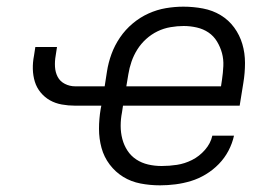

<svg xmlns="http://www.w3.org/2000/svg" viewBox="-20 -548 840 576"><path d="M460 8Q430 8 401.5 2.5Q373 -3 349.5 -17.5Q326 -32 309 -54.5Q292 -77 284.5 -104.5Q277 -132 277 -161.5Q277 -191 282 -221L284 -231H205Q185 -231 165.5 -234.5Q146 -238 130 -247Q114 -256 102 -270.5Q90 -285 84.5 -303Q79 -321 78.5 -341Q78 -361 82 -381L86 -407H151L147 -381Q144 -364 145 -347.5Q146 -331 153 -317.5Q160 -304 174.5 -296.5Q189 -289 206 -289H294L301 -334Q305 -360 314.5 -386Q324 -412 340 -435.5Q356 -459 378 -477.5Q400 -496 425.5 -507.5Q451 -519 477.5 -523.5Q504 -528 530 -528Q560 -528 589 -522.5Q618 -517 642 -502.5Q666 -488 682.5 -465.5Q699 -443 707 -416Q715 -389 715 -359Q715 -329 710 -299L699 -231H349L346 -211Q342 -191 342 -170.5Q342 -150 347 -131Q352 -112 362.5 -96Q373 -80 389 -69.5Q405 -59 424.5 -54.5Q444 -50 465 -50Q488 -50 511 -53.5Q534 -57 556 -68Q578 -79 595 -98.5Q612 -118 617 -141H682Q677 -118 665.5 -96Q654 -74 636.5 -56Q619 -38 597.5 -25Q576 -12 553 -5Q530 2 506.5 5Q483 8 460 8ZM359 -289H643L646 -309Q649 -329 650 -349.5Q651 -370 646 -388.5Q641 -407 631 -423.5Q621 -440 605.5 -450.5Q590 -461 570.5 -465.5Q551 -470 531 -470Q512 -470 491.5 -466.5Q471 -463 452.5 -454Q434 -445 418.5 -431Q403 -417 392 -399.5Q381 -382 374.5 -363Q368 -344 365 -325Z"/></svg>

Font: Iosevka Aile Light Oblique
Style: Regular
Weight: 300
Italic angle: -9°
Designer: Belleve Invis
Foundry: Belleve Invis
Version: Version 31.1.0; ttfautohint (v1.8.4)